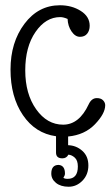

<svg xmlns="http://www.w3.org/2000/svg" viewBox="-20 -510 420 730"><path d="M193 70V8Q114 -3 67 -72.5Q20 -142 20 -245.5Q20 -349 73 -419.5Q126 -490 208 -490Q253 -490 287 -468.5Q321 -447 321 -412Q321 -394 311.5 -382Q302 -370 284 -370Q266 -370 252 -390.5Q238 -411 237 -438Q221 -445 209 -445Q154 -445 115 -388.5Q76 -332 76 -242.5Q76 -153 117.5 -94.5Q159 -36 220 -36Q281 -36 317 -113Q328 -137 348 -137Q364 -137 372 -128.5Q380 -120 380 -110Q380 -78 341 -37.5Q302 3 239 9V42Q270 43 293 63.5Q316 84 316 119Q316 154 293.5 177Q271 200 241 200Q211 200 193 185.5Q175 171 175 150Q175 117 203 117Q227 119 227 150Q227 157 221 166Q226 170 237 170Q276 170 276 123Q276 100 264.5 89.5Q253 79 240 78Q233 92 217 92Q193 92 193 70Z"/></svg>

Font: Glass Antiqua
Style: Regular
Weight: 400
Version: 1.001